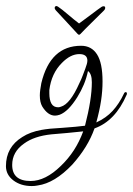

<svg xmlns="http://www.w3.org/2000/svg" viewBox="-100 -447 447 646"><path d="M249 -426Q254 -426 254 -420Q254 -416 250 -412Q232 -394 208 -370.5Q184 -347 171 -333Q168 -330 166 -330Q164 -330 161 -333Q148 -347 126.5 -370.5Q105 -394 88 -412Q84 -416 84 -421Q84 -424 87 -426Q90 -428 96 -424Q108 -416 129 -398Q150 -380 166 -368Q183 -380 206.5 -398Q230 -416 242 -424Q245 -426 249 -426ZM7 179Q-30 179 -55 160Q-80 141 -80 112Q-80 48 -25 14Q1 -3 40 -10Q45 -11 52.5 -12Q60 -13 69 -14L111 -17Q136 -19 154 -20.5Q172 -22 186 -24Q209 -113 209 -170Q209 -199 196 -208Q191 -184 182 -162.5Q173 -141 160 -120Q130 -72 101 -61Q92 -58 85 -58Q61 -58 42 -89Q34 -103 34 -126Q34 -135 35.5 -145.5Q37 -156 39 -167Q69 -293 173 -293Q208 -293 226.5 -264Q245 -235 245 -173Q245 -141 240 -108Q235 -75 224 -35Q257 -50 279 -74Q301 -98 317 -132Q319 -137 323 -137Q327 -137 327 -132Q327 -129 326 -128Q288 -40 218 -15Q196 48 143 107Q84 169 27 177Q22 178 17 178.5Q12 179 7 179ZM96 -86Q98 -86 100 -86.5Q102 -87 105 -88Q136 -97 167 -167Q174 -181 178.5 -193.5Q183 -206 187 -216Q194 -234 194 -243Q194 -265 167 -265Q137 -265 108 -235Q73 -200 66 -144V-133Q66 -111 73 -98.5Q80 -86 96 -86ZM3 162Q53 162 105 111Q130 87 148.5 58.5Q167 30 180 -5Q151 -2 125 0.5Q99 3 73 5Q15 11 -19 36Q-59 64 -59 108Q-59 162 3 162Z"/></svg>

Font: Puppies Play
Style: Regular
Weight: 400
Designer: Robert E. Leuschke
Foundry: Robert E. Leuschke
Version: Version 1.010; ttfautohint (v1.8.3)